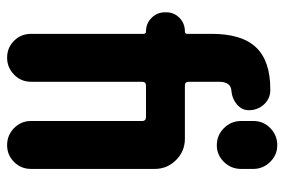

<svg xmlns="http://www.w3.org/2000/svg" viewBox="-150 -650 800 540"><g transform="rotate(90 250.0 -380.0)"><path d="M455.1 -692.4V-658.2Q455.1 -629.9 435.5 -609.9Q416 -589.8 388.2 -589.8Q360.4 -589.8 340.3 -609.9Q320.3 -629.9 320.3 -658.2V-692.4Q320.3 -720.7 340.3 -740.2Q360.4 -759.8 388.2 -759.8Q416 -759.8 435.5 -739.7Q455.1 -719.7 455.1 -692.4ZM370.1 -500Q405.3 -500 430.2 -475.1Q455.1 -450.2 455.1 -415V-67.4Q455.1 -39.1 435.5 -19.5Q416 0 388.2 0Q360.4 0 340.3 -19.5Q320.3 -39.1 320.3 -67.4V-379.9Q320.3 -390.6 308.6 -390.6H220.7Q210 -390.6 210 -379.9V-67.4Q210 -39.1 189.9 -19.5Q169.9 0 142.1 0Q114.3 0 94.7 -19.5Q75.2 -39.1 75.2 -67.4V-383.8Q75.2 -390.6 68.4 -390.6Q45.9 -390.6 30.3 -406.2Q14.6 -421.9 14.6 -444.3V-447.3Q14.6 -469.7 30.3 -484.9Q45.9 -500 68.4 -500Q75.2 -500 75.2 -506.8V-575.2Q75.2 -660.2 113.3 -700.2Q151.4 -740.2 230.5 -740.2H235.4Q258.8 -739.3 274.4 -721.7Q290 -704.1 290 -679.7Q290 -660.2 273.9 -646.5Q257.8 -632.8 236.3 -630.9Q210 -629.9 210 -595.7V-510.7Q210 -500 220.7 -500Z"/></g></svg>

Font: Rounded-X Mgen+ 2m bold
Style: Bold
Weight: 700
Designer: [Source Han Sans]
Ryoko NISHIZUKA  (kana & ideographs); Paul D. Hunt (Latin, Greek & Cyrillic); Wenlong ZHANG  (bopomofo
Version: Version 1.059.20150602